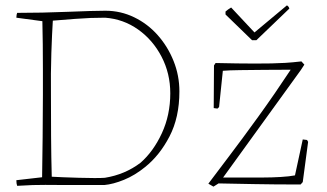

<svg xmlns="http://www.w3.org/2000/svg" viewBox="-20 -688 1218 716"><path d="M228 2Q191 2 149 1.5Q107 1 44 5Q41 -3 41 -16L137 -27Q138 -98 139 -176Q140 -254 140 -334Q140 -377 140 -426.5Q140 -476 139.5 -523.5Q139 -571 138 -609L41 -622Q41 -628 42 -633Q43 -638 44 -640Q88 -640 137.5 -641Q187 -642 233.5 -644Q280 -646 317 -647Q354 -648 373 -648Q430 -648 480.5 -623.5Q531 -599 568.5 -556.5Q606 -514 627.5 -460Q649 -406 649 -347Q649 -250 612 -179Q575 -108 521 -65Q483 -34 442.5 -17.5Q402 -1 369 2ZM371 -25Q446 -37 504 -81Q552 -123 583.5 -191Q615 -259 615 -340Q615 -414 582.5 -476.5Q550 -539 495 -578Q440 -617 372 -622Q344 -622 318 -621Q292 -620 259 -617.5Q226 -615 177 -611Q174 -564 171.5 -490.5Q169 -417 170 -330Q170 -256 170.5 -179Q171 -102 173 -29Q187 -28 215 -27Q243 -26 274.5 -25Q306 -24 332.5 -24Q359 -24 371 -25ZM776 8 757 -3 760 -7Q787 -43 835.5 -107Q884 -171 944 -254Q1004 -337 1064 -428Q1017 -428 967 -427.5Q917 -427 875 -426.5Q833 -426 811 -424L797 -289L791 -283L777 -285L778 -444L784 -453Q831 -452 864 -451.5Q897 -451 930 -451Q966 -451 992 -451.5Q1018 -452 1043.5 -453.5Q1069 -455 1104 -459L1115 -447L1102 -427L812 -26H910Q927 -26 960 -26Q993 -26 1026.5 -28Q1060 -30 1080 -34L1109 -168L1125 -166L1129 -159L1109 -9L1101 0Q1003 0 926.5 -1.5Q850 -3 795 -4ZM920 -538 821 -634V-645Q830 -653 842 -660L929 -567L1050 -668Q1057 -664 1059 -656L936 -538Z"/></svg>

Font: Labrada ExtraLight
Style: Regular
Weight: 200
Designer: Mercedes Jáuregui
Foundry: Omnibus-Type Team
Version: Version 1.000; ttfautohint (v1.8.4.7-5d5b)